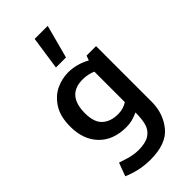

<svg xmlns="http://www.w3.org/2000/svg" viewBox="-314 -859 1197 1197"><g transform="rotate(-45 284.5 -260.0)"><path d="M233.8 -562.5H322.5L381.2 -782.5H266.2ZM232.5 166.2Q182.5 166.2 112.5 141.2L92.5 135L60 222.5L78.8 230Q158.8 261.2 245 261.2Q385 261.2 445 186.9Q505 112.5 505 11.2V-480H421.2L410 -448.8Q340 -487.5 265 -487.5Q212.5 -487.5 160.6 -463.8Q108.8 -440 72.5 -384.4Q36.2 -328.8 36.2 -238.8Q36.2 -123.8 101.9 -56.2Q167.5 11.2 281.2 11.2Q311.2 11.2 334.4 5Q357.5 -1.2 386.2 -13.8V-11.2Q386.2 48.8 374.4 86.2Q362.5 123.8 329.4 145Q296.2 166.2 232.5 166.2ZM385 -375V-106.2Q348.8 -82.5 302.5 -82.5Q237.5 -82.5 198.8 -117.5Q160 -152.5 160 -232.5Q160 -392.5 298.8 -392.5Q345 -392.5 385 -375Z"/></g></svg>

Font: Cambay
Style: Bold
Weight: 700
Designer: Pooja Saxena
Foundry: Pooja Saxena
Version: Version 1.096;PS 001.096;hotconv 1.0.70;makeotf.lib2.5.58329